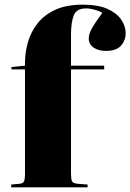

<svg xmlns="http://www.w3.org/2000/svg" viewBox="-20 -802 558 822"><path d="M28 0V-12L62 -15Q78 -16 82.5 -25Q87 -34 87 -59V-505H29V-515L87 -521V-533Q87 -577 99.5 -621Q112 -665 140.5 -701.5Q169 -738 216.5 -760Q264 -782 334 -782Q400 -782 440 -764Q480 -746 499 -718Q518 -690 518 -660Q518 -629 498 -606.5Q478 -584 434 -584Q401 -584 380.5 -598.5Q360 -613 360 -637Q360 -656 373 -679.5Q386 -703 418 -747Q405 -755 385 -760.5Q365 -766 348 -766Q307 -766 295.5 -735.5Q284 -705 284 -654V-521H426V-505H284V-59Q284 -36 288 -26.5Q292 -17 314 -15L355 -12V0Z"/></svg>

Font: Literata 72pt ExtraBold
Style: Regular
Weight: 800
Designer: Latin by Veronika Burian and Jose Scaglione. Greek by Irene Vlachou. Cyrillic by Vera Evstafieva.
Foundry: TypeTogether
Version: Version 3.002